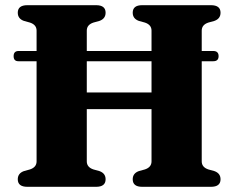

<svg xmlns="http://www.w3.org/2000/svg" viewBox="-20 -720 918 740"><path d="M314.5 -98Q314.5 -75.5 340 -67L363.5 -60.5Q387 -52 387 -29Q387 0 350.5 0H85.5Q48.5 0 48.5 -29Q48.5 -52 72 -60.5L95.5 -67Q121 -75.5 121 -98V-484H51Q32.5 -484 32.5 -503.5Q32.5 -523.5 52 -523.5H121V-602Q121 -624.5 95.5 -633L72 -639.5Q48.5 -648 48.5 -671Q48.5 -700 85.5 -700H350.5Q387 -700 387 -671Q387 -648 363.5 -639.5L340 -633Q314.5 -624.5 314.5 -602V-523.5H564V-602Q564 -624.5 538.5 -633L515 -639.5Q491.5 -648 491.5 -671Q491.5 -700 528 -700H793Q830 -700 830 -671Q830 -648 806.5 -639.5L783 -633Q757.5 -624.5 757.5 -602V-523.5H802Q822.5 -523.5 822.5 -503.5Q822.5 -484 802 -484H757.5V-98Q757.5 -75.5 783 -67L806.5 -60.5Q830 -52 830 -29Q830 0 793 0H528Q491.5 0 491.5 -29Q491.5 -52 515 -60.5L538.5 -67Q564 -75.5 564 -98V-299.5H314.5ZM314.5 -363.5H564V-484H314.5Z"/></svg>

Font: Fraunces 9pt
Style: Bold
Weight: 700
Version: Version 1.000;[b76b70a41]